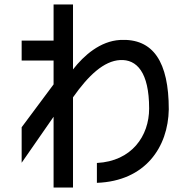

<svg xmlns="http://www.w3.org/2000/svg" viewBox="-20 -769 852 860"><path d="M307 -333C376 -431 445 -496 518 -500C592 -504 648 -446 648 -283C648 -160 570 -47 414 -39V50C632 42 733 -111 736 -279C736 -491 667 -598 518 -590C429 -585 356 -521 307 -458V-749H220V-587H77V-498H220V-391L77 -199V-40L220 -246V71H307Z"/></svg>

Font: コーポレート・ロゴ ver3 Medium
Style: Regular
Weight: 500
Designer: [KANA_main] LOGOTYPE.JP [Source Han Sans] Ryoko NISHIZUKA 西塚涼子 (kana, bopomofo & ideographs); Paul D. Hunt (Latin, Greek
Version: Version 12.001;FEAKit 1.0